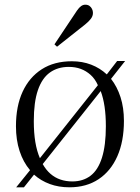

<svg xmlns="http://www.w3.org/2000/svg" viewBox="-20 -784 595 818"><path d="M49 14 108 -59Q79 -93 63.5 -140.5Q48 -188 48 -246Q48 -332 76.5 -393.5Q105 -455 158 -489Q211 -523 286 -523Q331 -523 368.5 -508.5Q406 -494 435 -467L479 -524H513L453 -448Q479 -415 493.5 -370Q508 -325 508 -269Q508 -182 480 -118.5Q452 -55 400 -20.5Q348 14 276 14Q230 14 192 0Q154 -14 125 -40L82 14ZM288 -11Q334 -11 366 -35.5Q398 -60 414.5 -112.5Q431 -165 431 -246Q431 -292 425.5 -329.5Q420 -367 409 -396L162 -85Q176 -60 195 -43.5Q214 -27 237.5 -19Q261 -11 288 -11ZM150 -110 397 -421Q385 -448 366 -465Q347 -482 324 -490.5Q301 -499 273 -499Q226 -499 192.5 -475Q159 -451 141.5 -400Q124 -349 124 -268Q124 -218 130.5 -179Q137 -140 150 -110ZM223 -585 212 -595 308 -739Q317 -752 325.5 -758Q334 -764 343 -764Q354 -764 361 -759Q368 -754 372 -746Q376 -738 376 -729Q376 -716 367.5 -704.5Q359 -693 343 -680Z"/></svg>

Font: Literata 60pt Light
Style: Regular
Weight: 300
Designer: Latin by Veronika Burian and Jose Scaglione. Greek by Irene Vlachou. Cyrillic by Vera Evstafieva.
Foundry: TypeTogether
Version: Version 3.103;gftools[0.9.29]